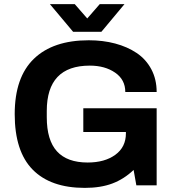

<svg xmlns="http://www.w3.org/2000/svg" viewBox="-20 -892 842 924"><path d="M220.2 -872.1H339.8L399.9 -803.2L460 -872.1H579.1L467.8 -738.8H332ZM388.2 12.2Q223.6 12.2 137.2 -75.7Q50.8 -163.6 50.8 -342.8Q50.8 -520 143.1 -609.1Q235.4 -698.2 407.2 -698.2Q475.6 -698.2 534.2 -682.6Q592.8 -667 637.7 -637Q682.6 -606.9 708.3 -558.6Q733.9 -510.3 733.9 -449.2H583Q583 -508.8 533.9 -542.5Q484.9 -576.2 412.1 -576.2Q205.1 -576.2 205.1 -357.9V-328.1Q205.1 -217.3 254.2 -163.6Q303.2 -109.9 401.9 -109.9Q483.9 -109.9 534.9 -147Q585.9 -184.1 585.9 -250V-256.8H380.9V-371.1H733.9V0H636.2L623 -74.2Q577.1 -30.3 520.8 -9Q464.4 12.2 388.2 12.2Z"/></svg>

Font: Archivo
Style: Bold
Weight: 700
Designer: Hector Gatti
Foundry: Omnibus-Type
Version: Version 2.001